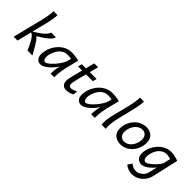

<svg xmlns="http://www.w3.org/2000/svg" viewBox="122 -1860 3181 3181"><g transform="rotate(45 1712.0 -270.0)"><path d="M53.7 0Q85.4 -126 112.3 -234.9Q124 -281.2 135.7 -328.1Q147.5 -375 157.7 -416.5Q168 -458 176 -490.5Q184.1 -522.9 188.5 -540.5Q195.3 -568.4 201.4 -599.4Q207.5 -630.4 212.2 -660.6Q216.8 -690.9 219.5 -718.3Q222.2 -745.6 222.2 -766.6H314.9Q314.9 -750.5 312.3 -725.1Q309.6 -699.7 304.7 -669.2Q299.8 -638.7 293 -605.2Q286.1 -571.8 278.3 -539.6L213.4 -279.8Q258.8 -307.1 299.1 -334.5Q339.4 -361.8 370.1 -388.2Q400.9 -414.6 420.2 -439.7Q439.5 -464.8 443.8 -488.3H553.7Q553.7 -468.8 536.4 -444.3Q519 -419.9 487.3 -392.3Q455.6 -364.7 411.1 -334.2Q366.7 -303.7 312 -272.5Q337.4 -253.9 360.8 -221.9Q384.3 -189.9 406.5 -152.3Q428.7 -114.7 450.2 -74.7Q471.7 -34.7 493.2 0H378.4Q360.4 -41 340.8 -83Q321.3 -125 300 -160.6Q278.8 -196.3 255.6 -221.9Q232.4 -247.6 207.5 -255.4L144 0Z M984.4 -412.6Q973.1 -415 952.9 -418Q932.6 -420.9 896 -420.9Q852.1 -420.9 816.7 -403.6Q781.2 -386.2 754.4 -356.7Q727.5 -327.1 708.7 -288.1Q689.9 -249 679.2 -206.1Q671.9 -176.8 671.9 -150.9Q671.9 -133.3 675 -118.2Q678.2 -103 684.3 -92Q690.4 -81.1 699 -74.7Q707.5 -68.4 718.3 -68.4Q734.9 -68.4 758.3 -82.5Q781.7 -96.7 807.6 -119.9Q833.5 -143.1 859.6 -173.1Q885.7 -203.1 908.2 -234.6Q930.7 -266.1 946.8 -296.6Q962.9 -327.1 969.2 -351.6ZM918.5 0Q918.5 -16.6 919.7 -37.4Q920.9 -58.1 923.1 -79.6Q925.3 -101.1 928.5 -121.6Q931.6 -142.1 935.5 -157.7L945.3 -196.3Q931.6 -172.4 913.1 -147.9Q894.5 -123.5 872.8 -100.3Q851.1 -77.1 827.4 -56.6Q803.7 -36.1 779.5 -20.8Q755.4 -5.4 731.9 3.4Q708.5 12.2 688 12.2Q663.6 12.2 643.6 3.4Q623.5 -5.4 608.9 -22.5Q594.2 -39.6 586.2 -64.7Q578.1 -89.8 578.1 -122.1Q578.1 -139.6 580.8 -159.4Q583.5 -179.2 588.9 -201.2Q597.2 -238.8 613.3 -275.4Q629.4 -312 651.9 -345Q674.3 -377.9 703.1 -406Q731.9 -434.1 765.6 -454.6Q799.3 -475.1 837.6 -486.6Q876 -498 918 -498Q965.3 -498 1010.5 -491.9Q1055.7 -485.8 1090.8 -476.1L1035.2 -253.4Q1023.9 -208 1017.6 -168.9Q1011.2 -129.9 1008.3 -97.9Q1005.4 -65.9 1004.6 -41.3Q1003.9 -16.6 1003.9 0Z M1173.8 -476.1H1270L1310.1 -631.8H1400.4Q1389.6 -589.4 1379.9 -550.8Q1370.1 -512.2 1360.4 -476.1H1520.5L1502.9 -406.7H1342.3Q1320.8 -326.2 1305.4 -264.6Q1290 -203.1 1281.7 -159.2Q1279.8 -149.9 1278.6 -140.1Q1277.3 -130.4 1277.3 -120.6Q1277.3 -109.9 1279.8 -99.9Q1282.2 -89.8 1287.8 -82.3Q1293.5 -74.7 1303 -70.1Q1312.5 -65.4 1327.1 -65.4Q1351.6 -65.4 1378.2 -76.4Q1404.8 -87.4 1437 -103L1431.2 -25.4Q1392.1 -3.9 1357.4 4.2Q1322.8 12.2 1296.9 12.2Q1272 12.2 1251.5 5.9Q1231 -0.5 1216.3 -14.4Q1201.7 -28.3 1193.4 -50.3Q1185.1 -72.3 1185.1 -104Q1185.1 -113.8 1185.8 -124.5Q1186.5 -135.3 1188.5 -147Q1190.9 -162.1 1196.5 -187.3Q1202.1 -212.4 1210.4 -245.8Q1218.8 -279.3 1229.2 -320.1Q1239.7 -360.8 1251.5 -406.7H1156.2Z M1935.1 -412.6Q1923.8 -415 1903.6 -418Q1883.3 -420.9 1846.7 -420.9Q1802.7 -420.9 1767.3 -403.6Q1731.9 -386.2 1705.1 -356.7Q1678.2 -327.1 1659.4 -288.1Q1640.6 -249 1629.9 -206.1Q1622.6 -176.8 1622.6 -150.9Q1622.6 -133.3 1625.7 -118.2Q1628.9 -103 1635 -92Q1641.1 -81.1 1649.7 -74.7Q1658.2 -68.4 1668.9 -68.4Q1685.5 -68.4 1709 -82.5Q1732.4 -96.7 1758.3 -119.9Q1784.2 -143.1 1810.3 -173.1Q1836.4 -203.1 1858.9 -234.6Q1881.3 -266.1 1897.5 -296.6Q1913.6 -327.1 1919.9 -351.6ZM1869.1 0Q1869.1 -16.6 1870.4 -37.4Q1871.6 -58.1 1873.8 -79.6Q1876 -101.1 1879.2 -121.6Q1882.3 -142.1 1886.2 -157.7L1896 -196.3Q1882.3 -172.4 1863.8 -147.9Q1845.2 -123.5 1823.5 -100.3Q1801.8 -77.1 1778.1 -56.6Q1754.4 -36.1 1730.2 -20.8Q1706.1 -5.4 1682.6 3.4Q1659.2 12.2 1638.7 12.2Q1614.3 12.2 1594.2 3.4Q1574.2 -5.4 1559.6 -22.5Q1544.9 -39.6 1536.9 -64.7Q1528.8 -89.8 1528.8 -122.1Q1528.8 -139.6 1531.5 -159.4Q1534.2 -179.2 1539.6 -201.2Q1547.9 -238.8 1564 -275.4Q1580.1 -312 1602.5 -345Q1625 -377.9 1653.8 -406Q1682.6 -434.1 1716.3 -454.6Q1750 -475.1 1788.3 -486.6Q1826.7 -498 1868.7 -498Q1916 -498 1961.2 -491.9Q2006.3 -485.8 2041.5 -476.1L1985.8 -253.4Q1974.6 -208 1968.3 -168.9Q1961.9 -129.9 1959 -97.9Q1956.1 -65.9 1955.3 -41.3Q1954.6 -16.6 1954.6 0Z M2340.3 -766.6Q2340.3 -750.5 2337.6 -725.1Q2335 -699.7 2330.1 -669.2Q2325.2 -638.7 2318.4 -605.2Q2311.5 -571.8 2303.7 -539.6L2233.4 -252.4Q2220.7 -202.1 2214.4 -150.1Q2208 -98.1 2208 -54.7Q2208 -39.1 2208.7 -25.4Q2209.5 -11.7 2211.4 0H2113.8Q2112.8 -12.7 2112.1 -25.4Q2111.3 -38.1 2111.3 -50.8Q2111.3 -93.8 2117.9 -139.4Q2124.5 -185.1 2138.2 -238.8L2213.9 -540.5Q2220.7 -568.4 2226.8 -599.4Q2232.9 -630.4 2237.5 -660.6Q2242.2 -690.9 2244.9 -718.3Q2247.6 -745.6 2247.6 -766.6Z M2653.3 -420.9Q2610.4 -420.9 2575.4 -399.2Q2540.5 -377.4 2515.6 -343.3Q2490.7 -309.1 2477.3 -267.3Q2463.9 -225.6 2463.9 -185.5Q2463.9 -157.2 2471.7 -134.8Q2479.5 -112.3 2493.9 -96.7Q2508.3 -81.1 2528.6 -72.8Q2548.8 -64.5 2574.2 -64.5Q2603 -64.5 2628.2 -74.2Q2653.3 -84 2674.6 -101.1Q2695.8 -118.2 2712.2 -141.1Q2728.5 -164.1 2740 -189.9Q2751.5 -215.8 2757.6 -243.7Q2763.7 -271.5 2763.7 -298.3Q2763.7 -326.7 2755.9 -349.6Q2748 -372.6 2733.6 -388.2Q2719.2 -403.8 2699 -412.4Q2678.7 -420.9 2653.3 -420.9ZM2370.6 -168Q2370.6 -208.5 2380.4 -248.8Q2390.1 -289.1 2408.4 -325.7Q2426.8 -362.3 2453.4 -393.8Q2480 -425.3 2513.4 -448.5Q2546.9 -471.7 2586.9 -484.9Q2627 -498 2672.9 -498Q2713.9 -498 2747.8 -485.6Q2781.7 -473.1 2805.9 -449.7Q2830.1 -426.3 2843.5 -392.6Q2856.9 -358.9 2856.9 -316.4Q2856.9 -275.4 2847.4 -235.4Q2837.9 -195.3 2819.8 -158.7Q2801.8 -122.1 2775.6 -90.8Q2749.5 -59.6 2716.6 -36.6Q2683.6 -13.7 2644 -0.7Q2604.5 12.2 2560.1 12.2Q2519 12.2 2484.4 -0.2Q2449.7 -12.7 2424.3 -35.9Q2398.9 -59.1 2384.8 -92.5Q2370.6 -126 2370.6 -168Z M3320.3 -397.9Q3310.1 -402.3 3297.1 -406Q3284.2 -409.7 3271 -412.1Q3257.8 -414.6 3244.6 -416Q3231.4 -417.5 3220.2 -417.5Q3184.6 -417.5 3154.8 -403.3Q3125 -389.2 3100.6 -366.2Q3079.6 -346.7 3063.7 -321.5Q3047.9 -296.4 3037.1 -268.3Q3026.4 -240.2 3020.8 -210.9Q3015.1 -181.6 3015.1 -153.8Q3015.1 -114.3 3030.5 -93.8Q3045.9 -73.2 3071.3 -73.2Q3081.5 -73.2 3098.6 -81.5Q3115.7 -89.8 3136 -104.2Q3156.2 -118.7 3178.2 -137.7Q3200.2 -156.7 3220.9 -178.7Q3241.7 -200.7 3259.8 -224.4Q3277.8 -248 3290 -271ZM3322.8 -12.2Q3308.1 51.3 3278.6 96.7Q3249 142.1 3210.9 170.9Q3172.9 199.7 3130.1 213.4Q3087.4 227.1 3046.9 227.1Q3000 227.1 2957.8 210.9Q2915.5 194.8 2883.3 168.5L2932.1 92.8Q2960.4 117.7 2992.7 130.9Q3024.9 144 3061.5 144Q3080.6 144 3105.7 135.3Q3130.9 126.5 3155.3 109.1Q3179.7 91.8 3199.5 65.7Q3219.2 39.6 3227.5 4.9L3263.2 -146.5Q3237.3 -113.3 3208.7 -85.9Q3180.2 -58.6 3151.9 -38.8Q3123.5 -19 3096.2 -8.3Q3068.8 2.4 3044.9 2.4Q3020.5 2.4 2997.8 -5.6Q2975.1 -13.7 2957.8 -30.5Q2940.4 -47.4 2930.2 -73Q2919.9 -98.6 2919.9 -134.3Q2919.9 -173.8 2929.7 -214.1Q2939.5 -254.4 2957.8 -292.7Q2976.1 -331.1 3002.4 -365.5Q3028.8 -399.9 3061.5 -427.2Q3102.5 -460.9 3151.6 -479.5Q3200.7 -498 3256.8 -498Q3278.8 -498 3301 -494.6Q3323.2 -491.2 3344.5 -486.1Q3365.7 -481 3385.7 -474.4Q3405.8 -467.8 3424.3 -461.4Z"/></g></svg>

Font: Andika New Basic
Style: Italic
Weight: 400
Italic angle: -14°
Designer: Victor Gaultney, Annie Olsen, Julie Remington, Don Collingsworth, Eric Hays
Foundry: SIL International
Version: Version 5.500